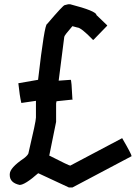

<svg xmlns="http://www.w3.org/2000/svg" viewBox="-20 -874 627 874"><path d="M290 -854.5H299.8Q418.9 -823.7 418.9 -805.7L467.8 -758.8V-756.8L405.3 -692.4H403.3Q349.1 -749 331.1 -749L309.6 -754.9Q272.5 -712.4 272.5 -706.1L247.1 -506.8L301.8 -510.7Q305.7 -510.7 309.6 -422.9L311.5 -420.9L237.3 -413.1L235.4 -403.3V-319.3L204.1 -165H206.1Q293.9 -120.1 299.8 -120.1L536.1 -245.1Q579.1 -171.4 579.1 -163.1L309.6 -20.5H293.9L155.3 -85H153.3Q93.3 -32.2 69.3 -32.2Q24.4 -42 24.4 -77.1V-81.1Q24.4 -109.9 88.9 -153.3Q110.4 -169.9 110.4 -180.7Q143.6 -321.3 143.6 -338.9V-415L77.1 -405.3Q69.3 -438.5 63.5 -495.1L153.3 -510.7Q182.6 -764.6 194.3 -764.6Q267.6 -850.6 274.4 -850.6Z"/></svg>

Font: ww_drahtTSB
Style: Regular
Weight: 400
Designer: Dr. Wolfgang Wiebecke
Version: Version 1.06 May 21, 2010, initial release